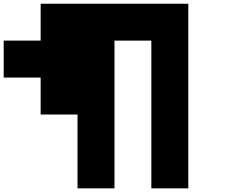

<svg xmlns="http://www.w3.org/2000/svg" viewBox="-20 -820 1240 1040"><path d="M1000 200.2H799.8V-600.1H600.1V200.2H399.9V-199.7H200.2V-399.9H0V-600.1H200.2V-799.8H1000Z"/></svg>

Font: QuinqueFive
Style: Regular
Weight: 400
Monospace: yes
Designer: GGBotNet
Foundry: GGBotNet
Version: 1.1